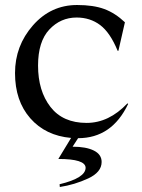

<svg xmlns="http://www.w3.org/2000/svg" viewBox="-20 -540 567 767"><path d="M450 -337Q420 -410 380 -440Q340 -470 286 -470Q222 -470 177 -422Q132 -374 132 -278Q132 -177 181.5 -113Q231 -49 326 -49Q415 -49 489 -127L492 -125Q427 12 292 12L270 46Q324 46 355 61.5Q386 77 386 107Q386 148 332 173Q278 198 219 207L218 196Q322 171 322 130Q321 95 213 95L264 11Q162 2 101 -67.5Q40 -137 40 -248Q40 -357 111.5 -438.5Q183 -520 288 -520Q353 -520 396.5 -504Q440 -488 479 -451L453 -337Z"/></svg>

Font: Coconat
Style: Regular
Weight: 400
Designer: Sara Lavazza
Foundry: Collletttivo
Version: Version 1.000;Glyphs 3.2 (3217)